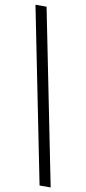

<svg xmlns="http://www.w3.org/2000/svg" viewBox="-98 -797 428 954"><g transform="rotate(10 116.0 -319.5)"><path d="M176 121 0 -760H56L232 121Z"/></g></svg>

Font: Noto Serif Myanmar ExtraCondensed SemiBold
Style: Regular
Weight: 600
Width: 2
Designer: Ben Mitchell and the Monotype Design Team
Foundry: Monotype Imaging Inc.
Version: Version 2.106; ttfautohint (v1.8.4.7-5d5b)